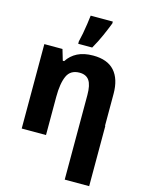

<svg xmlns="http://www.w3.org/2000/svg" viewBox="-148 -881 897 1206"><g transform="rotate(15 300.0 -278.5)"><path d="M52 0V-549H170L191 -478H200Q225 -517 266.5 -538Q308 -559 368 -559Q461 -559 507 -507.5Q553 -456 553 -359V-152H555V240H396V0V-310Q396 -375 376 -404Q356 -433 313 -433Q254 -433 232 -384.5Q210 -336 210 -248V0ZM257 -622Q263 -645 269 -676.5Q275 -708 279.5 -740Q284 -772 287 -797H431V-785Q416 -746 395.5 -699.5Q375 -653 348 -606H257Z"/></g></svg>

Font: Noto Sans Mono ExtraBold
Style: Regular
Weight: 800
Designer: Monotype Design Team
Foundry: Monotype Imaging Inc.
Version: Version 2.014